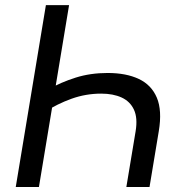

<svg xmlns="http://www.w3.org/2000/svg" viewBox="-20 -748 740 768"><path d="M410.6 -456.1Q484.9 -456.1 535.4 -432.1Q585.9 -408.2 607.4 -357.2Q628.9 -306.2 615.2 -223.6L578.1 0H485.4L522.5 -223.1Q531.2 -275.9 515.9 -309.1Q500.5 -342.3 466.6 -357.9Q432.6 -373.5 384.8 -373.5Q323.2 -373.5 266.1 -353Q209 -332.5 157.7 -299.3L172.9 -390.1Q223.6 -418.9 282.5 -437.5Q341.3 -456.1 410.6 -456.1ZM256.3 -727.5 135.7 0H43L163.6 -727.5Z"/></svg>

Font: Adwaita Sans
Style: Italic
Weight: 400
Italic angle: -9.39999°
Designer: Rasmus Andersson
Foundry: rsms
Version: Version 4.001;git-9221beed3